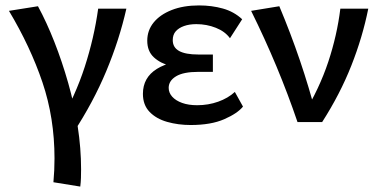

<svg xmlns="http://www.w3.org/2000/svg" viewBox="-20 -450 1408 708"><path d="M276 238 177 222Q179 200 180 178Q181 156 181 134Q181 -15 136.5 -146.5Q92 -278 13 -410L120 -427Q152 -368 180.5 -295.5Q209 -223 231.5 -144Q254 -65 266.5 16Q279 97 279 174Q279 190 278.5 206Q278 222 276 238ZM342 -418H446Q420 -303 372 -188Q324 -73 250 40L197 9Q258 -97 292.5 -203.5Q327 -310 342 -418Z M683 11Q637 11 596.5 -0.5Q556 -12 531.5 -37.5Q507 -63 507 -104Q507 -164 558.5 -196Q610 -228 699 -228V-196Q651 -196 611.5 -206Q572 -216 547.5 -238.5Q523 -261 523 -300Q523 -338 546.5 -367Q570 -396 613 -413Q656 -430 714 -430Q761 -430 802 -418.5Q843 -407 873 -379L828 -309Q810 -334 776 -347.5Q742 -361 704 -361Q678 -361 658.5 -354Q639 -347 628 -334.5Q617 -322 617 -302Q617 -275 640.5 -262Q664 -249 711 -249H765V-185H711Q656 -185 629 -168.5Q602 -152 602 -126Q602 -108 615 -93.5Q628 -79 651.5 -70.5Q675 -62 707 -62Q748 -62 784.5 -75Q821 -88 846 -111L876 -57Q856 -32 807 -10.5Q758 11 683 11Z M1077 0Q1042 -103 999.5 -205Q957 -307 906 -410L1010 -427Q1052 -327 1086 -227Q1120 -127 1146 -27H1099Q1158 -124 1190.5 -222Q1223 -320 1235 -418H1338Q1317 -313 1275.5 -208Q1234 -103 1168 0Z"/></svg>

Font: Ysabeau Office SemiBold
Style: Regular
Weight: 600
Designer: Christian Thalmann (Catharsis Fonts)
Version: Version 2.001;gftools[0.9.30]; featfreeze: tnum,lnum,ss02